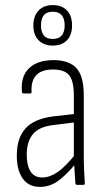

<svg xmlns="http://www.w3.org/2000/svg" viewBox="-20 -726 415 754"><path d="M282 0Q278 0 276 -6Q275 -28 273 -54Q271 -80 271 -99L270 -109V-351Q270 -407 252 -430Q234 -453 188 -453Q99 -453 104 -365Q104 -359 99 -359H72Q66 -359 66 -367Q61 -425 93 -457Q125 -489 188 -490Q252 -490 280.5 -458Q309 -426 309 -353V-114Q309 -82 310.5 -55Q312 -28 313 -6Q313 0 308 0ZM137 8Q93 8 69.5 -24.5Q46 -57 46 -116Q46 -183 79.5 -221Q113 -259 189 -269L277 -279V-246L191 -235Q134 -229 109.5 -199.5Q85 -170 85 -119Q85 -76 100 -52.5Q115 -29 146 -29Q175 -29 206 -50Q237 -71 279 -124V-85Q236 -34 204.5 -13Q173 8 137 8ZM187 -547Q152 -547 131.5 -568Q111 -589 111 -626Q111 -663 131.5 -684.5Q152 -706 187 -706Q223 -706 243 -685Q263 -664 263 -626Q263 -589 243 -568Q223 -547 187 -547ZM187 -573Q211 -573 222.5 -587Q234 -601 234 -626Q234 -652 222.5 -666Q211 -680 187 -680Q163 -680 152 -666Q141 -652 141 -626Q141 -601 152 -587Q163 -573 187 -573Z"/></svg>

Font: Sofia Sans Condensed ExtraLight
Style: Regular
Weight: 250
Version: Version 4.100